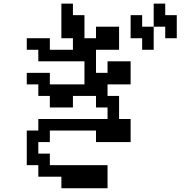

<svg xmlns="http://www.w3.org/2000/svg" viewBox="-20 -879 1040 1040"><path d="M687.5 -671.9V-796.9H750V-734.4H812.5V-859.4H875V-796.9H937.5V-671.9H875V-734.4H812.5V-609.4H750V-671.9ZM125 15.6V-171.9H187.5V-234.4H562.5V-296.9H500V-359.4H375V-296.9H250V-359.4H187.5V-421.9H125V-484.4H250V-421.9H437.5V-546.9H187.5V-609.4H125V-671.9H250V-609.4H375V-671.9H312.5V-859.4H375V-796.9H437.5V-671.9H500V-734.4H625V-609.4H500V-484.4H562.5V-546.9H687.5V-421.9H562.5V-359.4H625V-234.4H687.5V-109.4H500V-171.9H250V-109.4H187.5V-46.9H250V15.6H562.5V140.6H312.5V78.1H187.5V15.6Z"/></svg>

Font: KH Dot Dougenzaka 16
Style: Regular
Weight: 400
Designer: Original version for X68000 by Keitarou Hiraki (http://hp.vector.co.jp/authors/VA000874/) / TrueType conversion by Homem
Version: Version 1.00.20150527